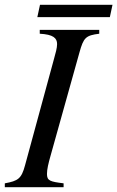

<svg xmlns="http://www.w3.org/2000/svg" viewBox="-28 -777 487 797"><path d="M439 -757H138L127 -706H428ZM384 -653H137V-637C193 -634 209 -619 209 -594C209 -578 203 -557 196 -532L76 -91C61 -35 47 -26 -8 -16V0H236V-16C179 -23 167 -27 167 -55C167 -75 173 -99 182 -131L302 -560C319 -621 328 -630 384 -637Z"/></svg>

Font: STIXGeneral
Style: Italic
Weight: 400
Italic angle: -16.33°
Designer: MicroPress Inc., with final additions and corrections provided by Coen Hoffman, Elsevier (retired)
Version: Version 1.1.0